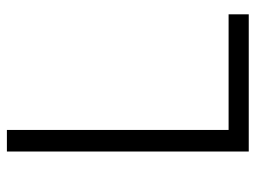

<svg xmlns="http://www.w3.org/2000/svg" viewBox="-110 -614 724 543"><g transform="rotate(-90 251.5 -342.0)"><path d="M483 0H95V-684H156V-57H483Z"/></g></svg>

Font: Snippet
Style: Regular
Weight: 400
Designer: Gesine Todt
Foundry: Gesine Todt
Version: Version 1.000